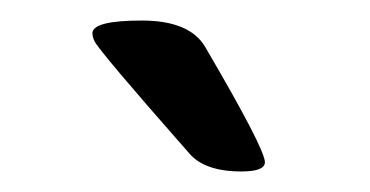

<svg xmlns="http://www.w3.org/2000/svg" viewBox="-20 -752 360 187"><path d="M180 -706Q238 -607 238 -594Q238 -585 215 -585Q179 -585 164 -603Q76 -703 72 -712Q70 -716 70 -720Q71 -732 118 -732Q165 -732 180 -706Z"/></svg>

Font: Asap
Style: Italic
Weight: 400
Italic angle: -6°
Designer: Pablo Cosgaya
Foundry: Pablo Cosgaya
Version: Version 1.007;PS 001.007;hotconv 1.0.70;makeotf.lib2.5.58329